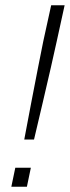

<svg xmlns="http://www.w3.org/2000/svg" viewBox="-20 -708 265 728"><path d="M72 -179Q85 -248 98.5 -319Q112 -390 124 -450.5Q136 -511 144 -551L174 -688H225L195 -551Q186 -511 172.5 -450.5Q159 -390 142 -319Q125 -248 109 -179ZM23 0 38 -72H97L82 0Z"/></svg>

Font: Saira ExtraLight
Style: Italic
Weight: 200
Italic angle: -12°
Designer: Hector Gatti with collaboration of the Omnibus-Type team
Foundry: Omnibus-Type
Version: Version 1.100; ttfautohint (v1.8.3)